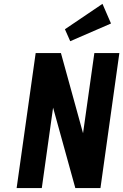

<svg xmlns="http://www.w3.org/2000/svg" viewBox="-20 -958 628 978"><path d="M64.7 0H192.9L250.4 -409.7L363.7 0H491.7L588 -687.7H460.6L403 -279.4L290.4 -687.7H161.7ZM337.7 -748.1 545.4 -838.3 502 -938.4 310.7 -809Z"/></svg>

Font: Secuela ExtLt
Style: Italic
Weight: 200
Italic angle: -8°
Designer: Fernando Haro
Foundry: deFharo
Version: Version 1.704